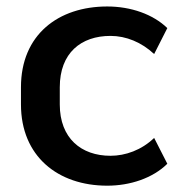

<svg xmlns="http://www.w3.org/2000/svg" viewBox="-20 -569 555 599"><path d="M314.5 10.3C385.3 10.3 456.1 -12.7 502 -58.1L460.9 -138.7C421.4 -100.6 371.1 -83 324.7 -83C233.4 -83 166.5 -137.7 166.5 -243.2V-296.9C166.5 -403.8 232.9 -457 324.7 -457C373.5 -457 421.9 -437 460.9 -400.4L502 -481.4C457.5 -524.4 388.7 -548.8 314.5 -548.8C162.1 -548.8 45.4 -460.9 45.4 -296.9V-243.2C45.4 -81.5 160.6 10.3 314.5 10.3Z"/></svg>

Font: Winston Medium
Style: Regular
Weight: 500
Designer: Vernon Adams, Kim Jin-seong, David Berlow, Cristiano Sobral
Foundry: The Winston Project Authors
Version: Version 3.004